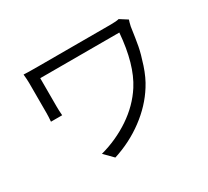

<svg xmlns="http://www.w3.org/2000/svg" viewBox="-143 -929 1287 1189"><g transform="rotate(-30 500.0 -335.0)"><path d="M817.4 -701.2 871.1 -667Q866.2 -654.3 859.4 -624Q847.7 -541 838.9 -493.7Q830.1 -446.3 806.2 -374Q782.2 -301.8 749 -250Q688.5 -153.3 589.8 -80.1Q491.2 -6.8 371.1 31.2L310.5 -30.3Q426.8 -61.5 524.9 -127.4Q623 -193.4 682.6 -286.1Q761.7 -409.2 779.3 -627H213.9V-420.9Q213.9 -395.5 216.8 -360.4H136.7Q139.6 -395.5 139.6 -420.9V-634.8Q139.6 -659.2 135.7 -698.2Q162.1 -696.3 240.2 -696.3H759.8Q797.9 -696.3 817.4 -701.2Z"/></g></svg>

Font: GenEi Gothic M SemiLight
Style: Regular
Weight: 350
Designer: o_tamon (Modified); [Source Han Sans]
Ryoko NISHIZUKA  (kana & ideographs); Paul D. Hunt (Latin, Greek & Cyrillic); Wenl
Version: Version 1.1a;Original Version 1.004